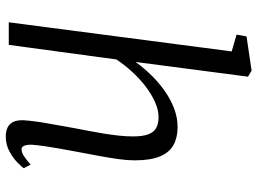

<svg xmlns="http://www.w3.org/2000/svg" viewBox="-130 -726 867 646"><g transform="rotate(90 303.0 -403.5)"><path d="M189 -426.5Q209 -454.5 234 -480Q259 -505.5 287.2 -525.2Q315.5 -545 346 -556.5Q376.5 -568 408 -568Q443 -568 468 -554.5Q493 -541 506.5 -509.2Q520 -477.5 520 -423Q520 -399.5 515.8 -368.8Q511.5 -338 505.5 -306Q499.5 -274 494.5 -247Q491 -228.5 487 -206.8Q483 -185 479 -162.5Q475 -140 472 -118.5Q469 -97 467.5 -78.5Q467 -61.5 470.8 -52.2Q474.5 -43 482 -43Q493.5 -43 505 -50.5Q516.5 -58 534.5 -73.5L546.5 -50.5Q543 -44.5 528.2 -30Q513.5 -15.5 490.8 -2.8Q468 10 440 10Q422 10 409.5 4Q397 -2 390.8 -14.8Q384.5 -27.5 385 -48.5Q386 -65.5 388.8 -87Q391.5 -108.5 395.8 -132Q400 -155.5 404.2 -178.8Q408.5 -202 412 -222.5Q416 -244 420.8 -268.5Q425.5 -293 429.8 -319Q434 -345 436.8 -370.2Q439.5 -395.5 439.5 -418Q439.5 -451.5 432.2 -470Q425 -488.5 410.8 -496.2Q396.5 -504 374.5 -504Q351.5 -504 325.5 -492.8Q299.5 -481.5 273.2 -461.8Q247 -442 223.2 -416.2Q199.5 -390.5 180.5 -362L131.5 0H55.5L153.5 -750L97 -766.5L103 -800L218 -817L238.5 -805Z"/></g></svg>

Font: Merriweather 7pt Light
Style: Italic
Weight: 300
Italic angle: -7.8°
Designer: Eben Sorkin
Foundry: Eben Sorkin
Version: Version 2.200;gftools[0.9.31]